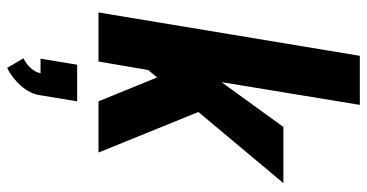

<svg xmlns="http://www.w3.org/2000/svg" viewBox="-266 -509 1032 540"><g transform="rotate(90 250.0 -239.0)"><path d="M15 0 137 -735H275L211 -346L337 -520H495L295 -281L409 0H265L199 -162L198 -165L177 -140L153 0ZM171 257 144 211Q159 204 171 191Q183 178 186 163H145L162 60H265L248 163Q246 178 239 192Q232 206 221.5 218Q211 230 198 240Q185 250 171 257Z"/></g></svg>

Font: Iosevka SS04 Heavy
Style: Italic
Weight: 900
Italic angle: -9°
Monospace: yes
Designer: Belleve Invis
Foundry: Belleve Invis
Version: Version 19.0.0; ttfautohint (v1.8.4)